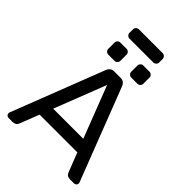

<svg xmlns="http://www.w3.org/2000/svg" viewBox="-285 -1128 1249 1249"><g transform="rotate(45 340.0 -503.5)"><path d="M203 -948V-980Q203 -991 211 -999Q219 -1007 230 -1007H449Q460 -1007 468 -999Q476 -991 476 -980V-948Q476 -937 468 -929Q460 -921 449 -921H230Q219 -921 211 -929Q203 -937 203 -948ZM166 -158 114 -25Q105 0 75 0H38Q29 0 22.5 -6.5Q16 -13 16 -22Q16 -27 20 -36L265 -667Q278 -700 310 -700H370Q402 -700 415 -667L659 -36Q663 -27 663 -22Q663 -13 656.5 -6.5Q650 0 641 0H604Q574 0 565 -25L513 -158ZM478 -248 340 -605 201 -248ZM263 -750H206Q195 -750 187 -758Q179 -766 179 -777V-834Q179 -845 187 -853Q195 -861 206 -861H263Q274 -861 282 -853Q290 -845 290 -834V-777Q290 -766 282 -758Q274 -750 263 -750ZM474 -750H417Q406 -750 398 -758Q390 -766 390 -777V-834Q390 -845 398 -853Q406 -861 417 -861H474Q485 -861 493 -853Q501 -845 501 -834V-777Q501 -766 493 -758Q485 -750 474 -750Z"/></g></svg>

Font: Contemporary
Style: Regular
Weight: 400
Designer: Victor Tran
Foundry: Victor Tran
Version: Version 1.100